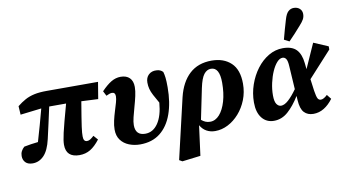

<svg xmlns="http://www.w3.org/2000/svg" viewBox="-90 -1015 2593 1434"><g transform="rotate(-10 1206.0 -298.0)"><path d="M57 -359 53 -424Q84 -449 115 -466Q146 -483 185 -491.5Q224 -500 279 -500H669L648 -373L521 -379Q509 -309 502 -264Q495 -219 491 -191.5Q487 -164 486 -147.5Q485 -131 485 -118Q485 -79 512 -79Q525 -79 537 -86.5Q549 -94 565 -109L594 -76Q558 -29 521.5 -7Q485 15 439 15Q337 15 337 -81Q337 -96 340 -117Q343 -138 350.5 -171Q358 -204 371.5 -255Q385 -306 406 -382H278Q264 -318 251 -259Q238 -200 225 -144Q206 -61 169.5 -23Q133 15 84 15Q48 15 29.5 -4Q11 -23 11 -53Q11 -73 19.5 -89.5Q28 -106 43 -119Q67 -124 94 -128Q121 -132 149 -135Q167 -196 184 -256.5Q201 -317 217 -378Z M899 15Q854 15 815 -0.5Q776 -16 752.5 -47.5Q729 -79 729 -127Q729 -159 737 -194Q745 -229 755.5 -262.5Q766 -296 774 -324Q782 -352 782 -371Q782 -401 757 -401Q748 -401 736.5 -397Q725 -393 713 -387L694 -424Q735 -467 769.5 -487.5Q804 -508 841 -508Q885 -508 909 -484Q933 -460 933 -415Q933 -385 924.5 -347Q916 -309 904.5 -269Q893 -229 884.5 -194Q876 -159 876 -135Q876 -57 950 -57Q1009 -57 1047 -112.5Q1085 -168 1093 -268Q1071 -306 1057 -332.5Q1043 -359 1037 -382Q1031 -405 1031 -430Q1031 -468 1054 -489.5Q1077 -511 1113 -509Q1144 -508 1162 -488Q1168 -468 1171 -442.5Q1174 -417 1174 -370Q1174 -255 1143 -168Q1112 -81 1051 -33Q990 15 899 15Z M1425 -320 1377 -87Q1391 -75 1407 -68Q1423 -61 1443 -61Q1483 -61 1514 -96Q1545 -131 1563 -192.5Q1581 -254 1581 -333Q1581 -450 1516 -450Q1485 -450 1462.5 -421Q1440 -392 1425 -320ZM1187 194 1164 181 1271 -278Q1298 -389 1363 -449Q1428 -509 1531 -509Q1623 -509 1678 -457Q1733 -405 1733 -299Q1733 -234 1710.5 -177Q1688 -120 1650 -77Q1612 -34 1565 -10Q1518 14 1468 14Q1432 14 1403 -2Q1374 -18 1356 -50L1326 177Z M1938 -173Q1938 -126 1952 -106.5Q1966 -87 1985 -87Q2011 -87 2041.5 -114.5Q2072 -142 2107 -191L2096 -367Q2094 -407 2084 -422.5Q2074 -438 2057 -438Q2035 -438 2014 -414.5Q1993 -391 1976 -352.5Q1959 -314 1948.5 -267Q1938 -220 1938 -173ZM1914 15Q1857 15 1823 -27.5Q1789 -70 1789 -146Q1789 -215 1811.5 -280Q1834 -345 1873 -396.5Q1912 -448 1963 -478Q2014 -508 2071 -508Q2140 -508 2173.5 -473.5Q2207 -439 2214 -370L2219 -323L2302 -509L2412 -462V-438L2235 -244L2247 -154Q2254 -109 2262 -94.5Q2270 -80 2286 -80Q2307 -80 2335 -107L2362 -73Q2331 -31 2293.5 -8Q2256 15 2213 15Q2169 15 2143 -12.5Q2117 -40 2113 -106L2111 -139Q2068 -69 2020.5 -27Q1973 15 1914 15ZM2091 -569Q2101 -606 2111 -643Q2121 -680 2132 -715Q2144 -757 2162 -773.5Q2180 -790 2204 -790Q2231 -790 2248.5 -774.5Q2266 -759 2266 -733Q2266 -711 2256 -693Q2246 -675 2225 -652Q2202 -625 2178.5 -600Q2155 -575 2130 -549Z"/></g></svg>

Font: Source Serif 4 SmText
Style: Bold Italic
Weight: 700
Italic angle: -12°
Designer: Frank Grießhammer
Foundry: Adobe
Version: Version 4.005;hotconv 1.1.0;makeotfexe 2.6.0